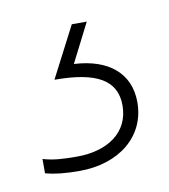

<svg xmlns="http://www.w3.org/2000/svg" viewBox="-43 -38 278 316"><g transform="rotate(-10 96.5 120.0)"><path d="M180 145C180 97 146 68 88 65L121 0H96L52 85C123 85 155 104 155 146C155 191 118 216 67 216C42 216 27 215 10 210V234C25 238 42 240 67 240C132 240 180 203 180 145Z"/></g></svg>

Font: Noto Sans Syriac Eastern Thin
Style: Regular
Weight: 100
Designer: Patrick Giasson and the Monotype Design Team
Foundry: Monotype Imaging Inc.
Version: Version 3.001